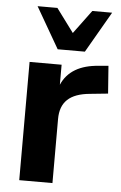

<svg xmlns="http://www.w3.org/2000/svg" viewBox="-55 -833 548 872"><g transform="rotate(5 218.5 -397.0)"><path d="M217.8 0V-292C217.8 -369.6 260.7 -410.2 352.5 -418.5L434.1 -426.8L424.8 -552.7L380.9 -548.8C297.4 -543 239.3 -510.3 212.4 -447.8V-539.1H66.4V0ZM312.5 -607.4 420.4 -794.4H330.1L250.5 -687L170.9 -794.4H80.6L188.5 -607.4Z"/></g></svg>

Font: Winston
Style: Bold
Weight: 700
Designer: Vernon Adams, Kim Jin-seong, David Berlow, Cristiano Sobral
Foundry: The Winston Project Authors
Version: Version 3.004